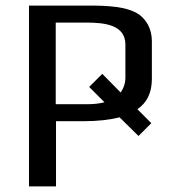

<svg xmlns="http://www.w3.org/2000/svg" viewBox="-20 -669 610 689"><path d="M477 -181 523 -227 473 -277C508 -301 525 -337 525 -386V-521C525 -566 505 -598 479 -617C436 -646 367 -649 296 -649H84V0H181V-234H278C331 -234 374 -239 409 -248ZM430 -509V-391C430 -371 424 -353 413 -337L347 -404L300 -357L355 -302C336 -297 314 -295 291 -295H180V-588H289C358 -588 430 -579 430 -509Z"/></svg>

Font: Gamestation Text
Style: Bold
Weight: 400
Designer: Jonas Hecksher
Foundry: Jonas Hecksher, Playtypeª, e-types AS
Version: Version 1.003